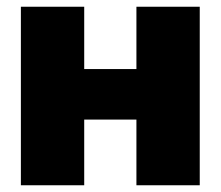

<svg xmlns="http://www.w3.org/2000/svg" viewBox="-20 -550 655 570"><path d="M42 0V-530H230V-345H385V-530H573V0H385V-195H230V0Z"/></svg>

Font: Golos Text ExtraBold
Style: Regular
Weight: 800
Designer: A.Korolkova, Vitaly Kuzmin
Foundry: ParaType Ltd
Version: Version 2.004